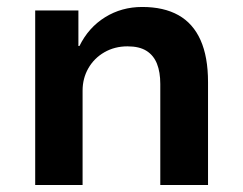

<svg xmlns="http://www.w3.org/2000/svg" viewBox="-20 -531 697 551"><path d="M81 0V-501H205V-399H208Q234 -452 281.5 -481.5Q329 -511 388 -511Q450 -511 492 -487.5Q534 -464 555.5 -416Q577 -368 577 -295V0H440V-290Q440 -324 430.5 -348Q421 -372 400.5 -385Q380 -398 346 -398Q309 -398 279.5 -381Q250 -364 233.5 -335Q217 -306 217 -271V0Z"/></svg>

Font: Nunito Sans 7pt
Style: Bold
Weight: 700
Designer: Vernon Adams
Foundry: Vernon Adams
Version: Version 3.101;gftools[0.9.27]